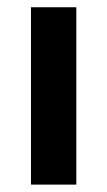

<svg xmlns="http://www.w3.org/2000/svg" viewBox="-20 -499 290 519"><path d="M63.7 0H186.3V-479.4H63.7Z"/></svg>

Font: LL Pando Sans
Style: Bold
Weight: 700
Designer: Joshua Smith
Foundry: Joshua Smith
Version: Version 1.000;Glyphs 3.2.1 (3258)